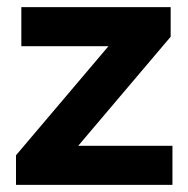

<svg xmlns="http://www.w3.org/2000/svg" viewBox="-20 -520 530 540"><path d="M25 0V-83.3L285 -390H40V-500H460V-416.7L200 -110H465V0Z"/></svg>

Font: Funnel Display Light
Style: Bold
Weight: 700
Version: Version 1.000